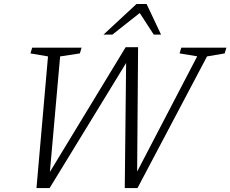

<svg xmlns="http://www.w3.org/2000/svg" viewBox="-20 -936 1150 958"><path d="M964 -655 876 -669.5 884.5 -698H1109.5L1101 -669.5L1013 -654.5L666 2.5H602.5L609.5 -644L623.5 -645L227.5 2.5H162L219.5 -654.5L132 -669.5L140.5 -698H387L378.5 -669.5L280 -654.5L226 -45L208.5 -44.5L607 -700.5H669L664 -43.5L644 -41ZM496.5 -763.5 661 -916H711.5L783.5 -763.5H747L671.5 -880H688.5L541 -763.5Z"/></svg>

Font: Newsreader 9pt Light
Style: Italic
Weight: 300
Italic angle: -17°
Designer: Hugues Gentile
Foundry: Production Type
Version: Version 1.003